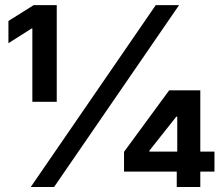

<svg xmlns="http://www.w3.org/2000/svg" viewBox="-20 -748 885 768"><path d="M196.3 0H103L603 -727.5H696.3ZM13.7 -575.2V-664.1L114.7 -727.5H207V-340.8H109.4V-633.8H106ZM476.1 -61.5V-140.6L656.7 -386.7H781.2V-141.6H837.9V-61.5H781.2V0H687V-61.5ZM577.6 -141.6H689V-281.2H685.1L577.6 -145.5Z"/></svg>

Font: Inter Tight Stencil
Style: Bold
Weight: 700
Designer: Rasmus Andersson
Foundry: rsms
Version: Version 3.004;Glyphs 3.1.2 (3151)